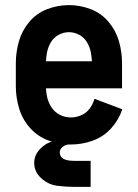

<svg xmlns="http://www.w3.org/2000/svg" viewBox="-20 -558 540 752"><path d="M257 8Q213 8 170.5 -7.5Q128 -23 98 -56.5Q68 -90 55 -133Q42 -176 42 -220V-310Q42 -354 54 -396Q66 -438 94.5 -472Q123 -506 164.5 -522Q206 -538 250 -538Q294 -538 335.5 -522Q377 -506 405.5 -472Q434 -438 446 -396Q458 -354 458 -310V-212H160Q161 -194 165 -176Q170 -155 182.5 -136.5Q195 -118 215 -108Q235 -98 257 -98Q278 -98 298 -106.5Q318 -115 331 -132.5Q344 -150 350 -171L459 -130Q445 -88 415 -55Q385 -22 343 -7Q301 8 257 8ZM160 -318H340Q339 -335 336 -352Q332 -373 321 -392Q310 -411 290.5 -421.5Q271 -432 250 -432Q229 -432 209.5 -421.5Q190 -411 179 -392Q168 -373 164 -352Q161 -335 160 -318ZM335 174H273Q238 174 203.5 169.5Q169 165 141.5 140Q114 115 114 80Q114 50 136.5 26Q159 2 189 -5.5Q219 -13 250 -13V8Q237 8 225.5 17Q214 26 214 39Q214 72 270 72H272H274H335Z"/></svg>

Font: Iosevka SS01
Style: Bold
Weight: 700
Monospace: yes
Designer: Belleve Invis
Foundry: Belleve Invis
Version: 2.3.3; ttfautohint (v1.8.3)